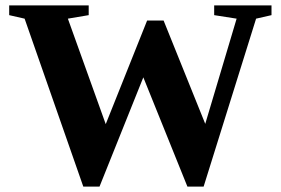

<svg xmlns="http://www.w3.org/2000/svg" viewBox="-20 -675 1040 710"><path d="M733 15H673L510 -389L348 15H288L71 -606L14 -619V-655H308V-619L231 -606L371 -216L524 -599H585L739 -217L855 -606L772 -619V-655H984V-619L927 -606Z"/></svg>

Font: Libra Serif Modern
Style: Bold
Weight: 700
Designer: Stefan Peev, Context Ltd
Foundry: Ascender Corporation
Version: Version 1.000